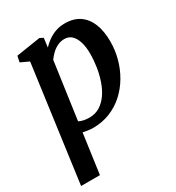

<svg xmlns="http://www.w3.org/2000/svg" viewBox="-194 -686 971 1059"><g transform="rotate(-30 292.0 -157.0)"><path d="M10 254 110 -481.5 57 -506 65 -544 218.5 -568 240.5 -557 233 -499Q249 -516.5 270.8 -532.2Q292.5 -548 319.8 -558Q347 -568 379.5 -568Q436 -568 473.5 -542Q511 -516 529.8 -468.5Q548.5 -421 548.5 -356Q548.5 -301 534.2 -248Q520 -195 492.5 -148.2Q465 -101.5 426 -66Q387 -30.5 337 -10.2Q287 10 227.5 10Q212.5 10 196.2 7.5Q180 5 165 2L130 254ZM174 -63.5Q187.5 -56 204 -52.8Q220.5 -49.5 240 -49.5Q277 -49.5 306 -67.5Q335 -85.5 356.2 -116Q377.5 -146.5 391.2 -186Q405 -225.5 411.8 -268.8Q418.5 -312 418.5 -354Q418.5 -395.5 409 -427.2Q399.5 -459 381 -476.8Q362.5 -494.5 335 -494.5Q311 -494.5 290 -484.2Q269 -474 252.8 -458Q236.5 -442 225 -426Z"/></g></svg>

Font: Merriweather SemiBold
Style: Italic
Weight: 600
Italic angle: -7.8°
Version: Version 2.101